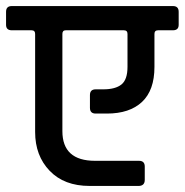

<svg xmlns="http://www.w3.org/2000/svg" viewBox="-44 -643 610 634"><path d="M-5 -623H527Q546 -623 546 -604V-561Q546 -543 527 -543H478Q466 -543 466 -531V-422Q466 -345 425 -306.5Q384 -268 309 -268H272Q253 -268 253 -287V-329Q253 -348 272 -348H297Q337 -348 357 -364Q377 -380 377 -422V-531Q377 -543 365 -543H173Q162 -543 162 -531V-210Q162 -112 270 -112H415Q434 -112 434 -93V-49Q434 -30 415 -29H252Q168 -29 120 -79Q72 -129 72 -207V-531Q72 -543 60 -543H-5Q-24 -543 -24 -561V-604Q-24 -623 -5 -623Z"/></svg>

Font: Rajdhani Semibold
Style: Regular
Weight: 600
Designer: Satya Rajpurohit, Jyotish Sonowal
Foundry: Indian Type Foundry
Version: Version 1.200;PS 1.0;hotconv 1.0.78;makeotf.lib2.5.61930; tt